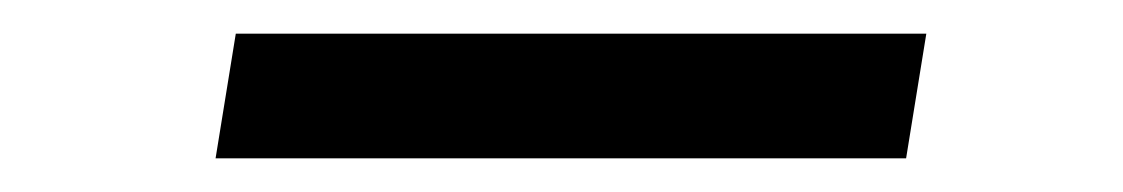

<svg xmlns="http://www.w3.org/2000/svg" viewBox="-20 -378 667 114"><path d="M530 -358 518 -284H108L120 -358Z"/></svg>

Font: Koeln Type Serif
Style: Italic
Weight: 400
Italic angle: -8°
Designer: Eben Sorkin
Foundry: Eben Sorkin
Version: Version 2.002